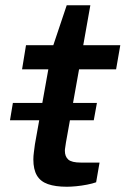

<svg xmlns="http://www.w3.org/2000/svg" viewBox="-20 -699 478 731"><path d="M18 -241 29 -307H349L337 -241ZM235 12Q191 12 162.5 2Q134 -8 120.5 -31Q107 -54 107 -92Q107 -105 109 -119.5Q111 -134 113 -150L164 -435H64L79 -527H183L234 -679H324L297 -527H438L422 -435H281L231 -156Q230 -147 228.5 -139Q227 -131 227 -125Q227 -103 240 -91.5Q253 -80 288 -80H359L346 -5Q332 0 311.5 4Q291 8 270.5 10Q250 12 235 12Z"/></svg>

Font: Archivo Expanded Medium
Style: Italic
Weight: 500
Width: 7
Italic angle: -10°
Designer: Hector Gatti
Foundry: Omnibus-Type
Version: Version 2.001